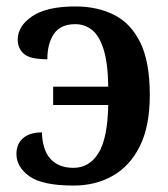

<svg xmlns="http://www.w3.org/2000/svg" viewBox="-20 -566 522 596"><path d="M209 10Q111 10 71 -19Q31 -48 31 -88Q31 -119 51.5 -137Q72 -155 110 -155Q112 -99 137.5 -72Q163 -45 208 -45Q257 -45 285.5 -90.5Q314 -136 316 -240H145V-297H316Q315 -372 301 -414.5Q287 -457 264.5 -474Q242 -491 214 -491Q168 -491 147.5 -461Q127 -431 127 -382Q73 -382 54 -399Q35 -416 35 -443Q35 -485 80 -515.5Q125 -546 214 -546Q282 -546 334 -520Q386 -494 415.5 -434Q445 -374 445 -271Q445 -174 414 -112Q383 -50 329.5 -20Q276 10 209 10Z"/></svg>

Font: Noto Serif SemiCondensed SemiBold
Style: Regular
Weight: 600
Width: 4
Designer: Monotype Design Team
Foundry: Monotype Imaging Inc.
Version: Version 2.013; ttfautohint (v1.8.4.7-5d5b)